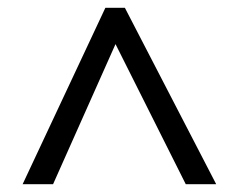

<svg xmlns="http://www.w3.org/2000/svg" viewBox="-20 -739 612 492"><path d="M38 -267H116L276 -626L456 -267H534L300 -719H250Z"/></svg>

Font: Noto Sans Sinhala UI
Style: Regular
Weight: 400
Designer: Jelle Bosma - Monotype Design Team
Foundry: Monotype Imaging Inc.
Version: Version 2.006